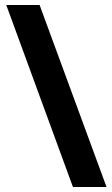

<svg xmlns="http://www.w3.org/2000/svg" viewBox="-20 -740 448 766"><path d="M5 -720H138L405 6H271Z"/></svg>

Font: Noto Sans Syriac Eastern
Style: Bold
Weight: 700
Designer: Patrick Giasson and the Monotype Design Team
Foundry: Monotype Imaging Inc.
Version: Version 3.001